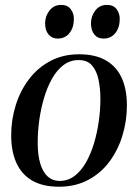

<svg xmlns="http://www.w3.org/2000/svg" viewBox="-20 -732 549 764"><path d="M295 -516Q359 -516 401.2 -491.8Q443.5 -467.5 464.2 -422Q485 -376.5 485 -312.5Q485 -251.5 467.5 -193.5Q450 -135.5 415.8 -89.2Q381.5 -43 330.8 -16Q280 11 214.5 11Q149.5 11 107.2 -14Q65 -39 44.8 -84.8Q24.5 -130.5 24.5 -193Q24.5 -255 42.5 -313Q60.5 -371 95.5 -417Q130.5 -463 180.8 -489.5Q231 -516 295 -516ZM293 -493Q259 -493 232.5 -473Q206 -453 186.8 -418.5Q167.5 -384 155 -341.5Q142.5 -299 136.2 -253.2Q130 -207.5 130 -165Q130 -114.5 140.5 -80.2Q151 -46 170.5 -29Q190 -12 217 -12Q250.5 -12 277 -32.2Q303.5 -52.5 322.8 -86.8Q342 -121 354.5 -163.2Q367 -205.5 373.2 -250.5Q379.5 -295.5 379.5 -337.5Q379.5 -379 372.2 -414.2Q365 -449.5 346.5 -471.2Q328 -493 293 -493ZM209 -578.5Q186.5 -578.5 173 -595Q159.5 -611.5 159.5 -639Q159.5 -668 177 -690.2Q194.5 -712.5 223 -712.5Q249 -712.5 261.5 -695.5Q274 -678.5 274 -657Q274 -622.5 256.5 -600.5Q239 -578.5 209 -578.5ZM391.5 -578.5Q368.5 -578.5 355.2 -595Q342 -611.5 342 -639Q342 -668 359.2 -690.2Q376.5 -712.5 405.5 -712.5Q431.5 -712.5 444 -695.5Q456.5 -678.5 456.5 -657Q456.5 -622.5 439 -600.5Q421.5 -578.5 391.5 -578.5Z"/></svg>

Font: Merriweather 144pt
Style: Italic
Weight: 400
Italic angle: -7.8°
Version: Version 2.101